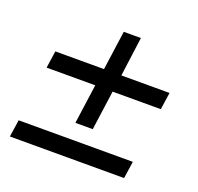

<svg xmlns="http://www.w3.org/2000/svg" viewBox="-104 -677 815 790"><g transform="rotate(20 303.5 -282.5)"><path d="M326 -145 350 -318H561L572 -393H361L384 -565H309L285 -393H72L61 -318H274L250 -145ZM516 0 527 -75H27L16 0Z"/></g></svg>

Font: Plus Jakarta Sans
Style: Italic
Weight: 400
Italic angle: -8°
Designer: Gumpita Rahayu
Foundry: Tokotype
Version: Version 2.071;gftools[0.9.30]